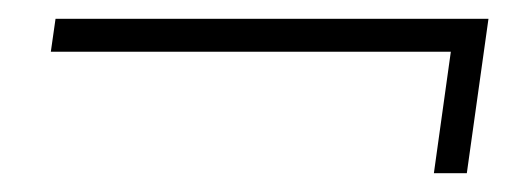

<svg xmlns="http://www.w3.org/2000/svg" viewBox="-20 -357 550 204"><path d="M39 -337H499L476 -173H441L459 -302H34Z"/></svg>

Font: Brygada 1918
Style: Bold Italic
Weight: 700
Italic angle: -8°
Designer: Mateusz Machalski | Borys Kosmynka | Przemek Hoffer
Foundry: NIEPODLEGLA 2018
Version: Version 3.006